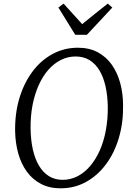

<svg xmlns="http://www.w3.org/2000/svg" viewBox="-20 -1012 724 1042"><path d="M309 10Q248.5 10 202.8 -13.8Q157 -37.5 126 -80Q95 -122.5 79 -179.5Q63 -236.5 62 -302.5Q61 -399.5 86 -481.5Q111 -563.5 157 -624.5Q203 -685.5 265.8 -719.2Q328.5 -753 402.5 -753Q464 -753 509.8 -728.8Q555.5 -704.5 586 -661.8Q616.5 -619 632 -562.8Q647.5 -506.5 648 -442.5Q649.5 -346.5 625.2 -264.2Q601 -182 555.2 -120.5Q509.5 -59 446.8 -24.5Q384 10 309 10ZM320 -36Q362.5 -36 400.2 -55.2Q438 -74.5 468.5 -110Q499 -145.5 521 -194.5Q543 -243.5 554.2 -303.5Q565.5 -363.5 565 -431.5Q564 -493 552.8 -543.2Q541.5 -593.5 519.8 -629.8Q498 -666 465.8 -685.8Q433.5 -705.5 390.5 -705.5Q348 -705.5 310.2 -686.5Q272.5 -667.5 242 -632.8Q211.5 -598 189.8 -549.2Q168 -500.5 156.5 -440.8Q145 -381 146 -312.5Q147 -250.5 158.5 -199.8Q170 -149 192 -112.2Q214 -75.5 246 -55.8Q278 -36 320 -36ZM388.5 -823 297 -971 325 -992.5Q350 -965 375.2 -937Q400.5 -909 426 -881Q460 -909 494.8 -936.8Q529.5 -964.5 565 -992.5L589.5 -971L451.5 -823Z"/></svg>

Font: Merriweather 28pt Light
Style: Italic
Weight: 300
Italic angle: -7.8°
Version: Version 2.101